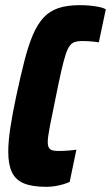

<svg xmlns="http://www.w3.org/2000/svg" viewBox="-20 -716 430 744"><path d="M160 8Q105 8 72.5 -5.5Q40 -19 26 -49Q12 -79 12 -128Q12 -167 20 -220.5Q28 -274 43 -344Q60 -423 75 -481.5Q90 -540 107.5 -581Q125 -622 148.5 -647.5Q172 -673 206 -684.5Q240 -696 289 -696Q311 -696 331 -694Q351 -692 366.5 -688.5Q382 -685 390 -680L363 -552Q352 -554 340 -555Q328 -556 317.5 -556.5Q307 -557 298 -557Q282 -557 270.5 -553.5Q259 -550 250.5 -539Q242 -528 234.5 -505Q227 -482 218 -443Q209 -404 197 -344Q182 -272 173.5 -228Q165 -184 165 -166Q165 -151 169.5 -143.5Q174 -136 183.5 -133.5Q193 -131 207 -131Q224 -131 243.5 -132.5Q263 -134 276 -136L250 -11Q239 -6 223.5 -1.5Q208 3 191.5 5.5Q175 8 160 8Z"/></svg>

Font: Saira Condensed Black
Style: Italic
Weight: 900
Width: 3
Italic angle: -12°
Designer: Hector Gatti with collaboration of the Omnibus-Type team
Foundry: Omnibus-Type
Version: Version 1.101